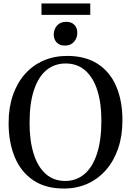

<svg xmlns="http://www.w3.org/2000/svg" viewBox="-20 -1073 754 1104"><path d="M350.5 11Q243.5 12 172 -36Q100.5 -84 65 -169.2Q29.5 -254.5 29.5 -365.5Q29.5 -454.5 54.2 -526Q79 -597.5 124.2 -648Q169.5 -698.5 231 -725Q292.5 -751.5 366 -751.5Q471.5 -751.5 542.2 -705.5Q613 -659.5 648.5 -576.2Q684 -493 684 -381Q684 -292 659.5 -220Q635 -148 590.2 -96.5Q545.5 -45 484.5 -17.2Q423.5 10.5 350.5 11ZM355 -32.5Q418 -32.5 464.8 -71.5Q511.5 -110.5 537.2 -188Q563 -265.5 563 -380.5Q563 -480.5 539.5 -554Q516 -627.5 470.2 -667.8Q424.5 -708 357.5 -708Q294.5 -708 248 -670.5Q201.5 -633 175.8 -556.8Q150 -480.5 150 -365.5Q150 -263.5 173.5 -188.8Q197 -114 242.8 -73.2Q288.5 -32.5 355 -32.5ZM352.5 -811Q322.5 -811 305.8 -829Q289 -847 289 -874.5Q289 -904 307.8 -925.8Q326.5 -947.5 360 -947.5H361Q391.5 -947.5 408 -929.8Q424.5 -912 424.5 -884.5Q424.5 -854.5 405.8 -832.8Q387 -811 353.5 -811ZM499 -1053V-987.5H218.5V-1053Z"/></svg>

Font: Merriweather 60pt
Style: Regular
Weight: 400
Version: Version 2.100